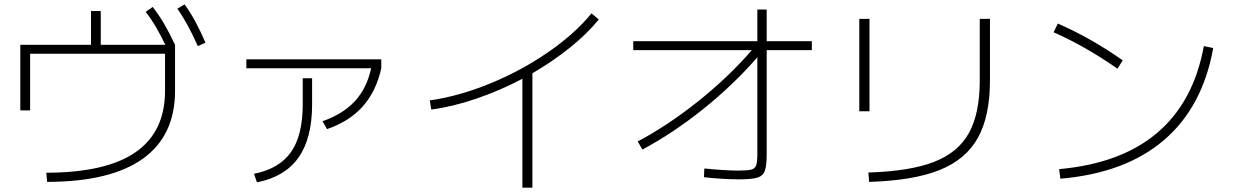

<svg xmlns="http://www.w3.org/2000/svg" viewBox="-20 -818 5665 881"><path d="M737.3 -401.4V-571.3H118.2V-311.5H73.2V-612.3H397.5V-767.6H442.4V-612.3H738.8Q715.3 -660.2 694.3 -696Q673.3 -731.9 648.4 -763.7L680.7 -786.1Q710 -748.5 734.1 -707Q758.3 -665.5 783.2 -612.3V-401.4Q783.2 -195.3 635.3 -89.6Q487.3 16.1 196.3 16.6L192.4 -25.4Q466.8 -25.9 602.1 -119.6Q737.3 -213.4 737.3 -401.4ZM793.9 -778.3 827.1 -797.9Q854.5 -759.8 876.7 -718.5Q898.9 -677.2 922.9 -622.1L887.7 -606.4Q864.3 -659.2 842 -700Q819.8 -740.7 793.9 -778.3Z M1369.1 -338.9V-459H1412.1V-338.9Q1412.1 -183.1 1349.4 -94.7Q1286.6 -6.3 1159.2 18.6L1145.5 -20.5Q1261.2 -43.5 1315.2 -120.1Q1369.1 -196.8 1369.1 -338.9ZM1683.1 -504.9H1110.4V-545.9H1729.5V-504.9Q1706.5 -399.9 1645 -330.3Q1583.5 -260.7 1480.5 -225.6L1460 -261.7Q1554.2 -294.9 1608.6 -354Q1663.1 -413.1 1683.1 -504.9Z M2694.3 -756.8 2727.5 -728.5Q2672.9 -661.6 2594.2 -598.6Q2515.6 -535.6 2422.9 -481.9V43H2377V-456.5Q2273.9 -402.3 2166.3 -365.5Q2058.6 -328.6 1959 -315.4L1952.1 -357.4Q2084.5 -376 2227.1 -434.1Q2369.6 -492.2 2493.2 -577.1Q2616.7 -662.1 2694.3 -756.8Z M3429.7 -587.9H2885.7V-628.9H3455.1V-774.4H3498V-628.9H3705.1V-587.9H3498V-112.3Q3498 -57.6 3489.5 -34.2Q3481 -10.7 3455.1 -2.9Q3429.2 4.9 3369.1 4.9Q3335 4.9 3290.3 2.2Q3245.6 -0.5 3210 -4.9L3211.9 -44.9Q3250 -41 3293.7 -38.1Q3337.4 -35.2 3366.2 -35.2Q3410.2 -35.2 3427.2 -39.8Q3444.3 -44.4 3449.7 -59.3Q3455.1 -74.2 3455.1 -112.3V-555.2Q3346.7 -430.2 3208.5 -319.1Q3070.3 -208 2927.7 -131.8L2906.2 -168.9Q3045.9 -243.2 3184.8 -354.2Q3323.7 -465.3 3429.7 -587.9Z M4475.6 -448.2V-731.4H4522.5V-449.2Q4522.5 -285.2 4467 -185.5Q4411.6 -85.9 4290.8 -37.6Q4169.9 10.7 3967.8 16.6L3964.8 -26.4Q4155.3 -32.2 4265.9 -75.2Q4376.5 -118.2 4426 -207.8Q4475.6 -297.4 4475.6 -448.2ZM3922.9 -731.4H3969.7V-307.6H3922.9Z M5503.9 -606.4 5546.9 -597.7Q5498.5 -327.1 5321 -175.3Q5143.6 -23.4 4845.7 2L4839.8 -42Q5124 -67.4 5290.5 -209Q5457 -350.6 5503.9 -606.4ZM4814.5 -669.9 4834 -710Q4986.8 -643.1 5131.8 -541L5107.4 -502.9Q4961.4 -605 4814.5 -669.9Z"/></svg>

Font: Pretendard ExtraLight
Style: Regular
Weight: 200
Designer: Base glyphs from Inter by Rasmus Andersson; Hangeul glyphs from Noto Sans CJK(Source Han Sans) by Jang Soo-young and Kan
Foundry: Kil Hyung-jin
Version: Version 1.309